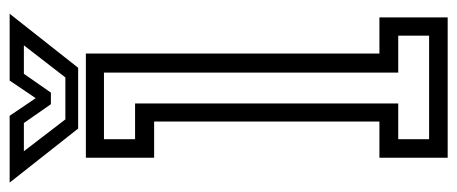

<svg xmlns="http://www.w3.org/2000/svg" viewBox="-331 -653 948 398"><g transform="rotate(-90 143.0 -454.0)"><path d="M15 0V-141.5H90V-608.5H15V-750H231V-141.5H306V0ZM53.5 -38.5H268V-102.5H191.5V-712.5H53.5V-648H127.5V-102.5H53.5ZM75.5 -766 -36.5 -908H102L138.5 -854L175 -908H313.5L201.5 -766ZM94.5 -792.5H181.5L248 -878.5H189L150 -822.5H126L87 -878.5H28.5Z"/></g></svg>

Font: Tourney Condensed
Style: Regular
Weight: 400
Width: 3
Designer: Tyler Finck
Foundry: Etcetera Type Co
Version: Version 1.010; ttfautohint (v1.8.3)